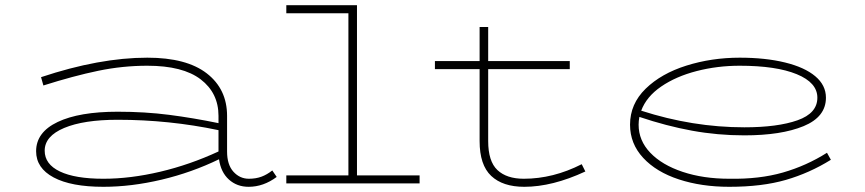

<svg xmlns="http://www.w3.org/2000/svg" viewBox="-20 -706 3330 739"><path d="M1045 -25Q994 13 937 13Q892 13 861 -15Q830 -43 823 -93Q718 -42 602 -14.5Q486 13 378 13Q254 13 186.5 -23Q119 -59 119 -124Q119 -197 202 -236.5Q285 -276 433 -276Q538 -276 631 -264Q724 -252 821 -232V-260Q821 -348 752.5 -400.5Q684 -453 547 -453Q452 -453 358 -433.5Q264 -414 147 -377L138 -409Q363 -484 547 -484Q698 -484 776 -423.5Q854 -363 854 -260V-123Q854 -72 878.5 -45Q903 -18 938 -18Q965 -18 986.5 -26Q1008 -34 1028 -50ZM821 -123V-205Q631 -245 433 -245Q302 -245 227 -213.5Q152 -182 152 -126Q152 -74 210.5 -46Q269 -18 378 -18Q482 -18 596.5 -45Q711 -72 821 -123Z M1595 -31V0H1082V-31H1321V-655H1082V-686H1354V-31Z M2233 -46Q2106 13 1998 13Q1915 13 1870.5 -29Q1826 -71 1826 -163V-440H1654V-471H1826V-602H1859V-471H2173V-440H1859V-163Q1859 -85 1894.5 -51.5Q1930 -18 1996 -18Q2109 -18 2219 -74Z M3178 -91Q3096 -40 3004.5 -13.5Q2913 13 2787 13Q2680 13 2593 -15.5Q2506 -44 2455.5 -98.5Q2405 -153 2405 -226Q2405 -306 2465 -364.5Q2525 -423 2622 -453.5Q2719 -484 2827 -484Q2926 -484 3001.5 -465.5Q3077 -447 3118 -412.5Q3159 -378 3159 -330Q3159 -256 3073 -220.5Q2987 -185 2845 -185Q2742 -185 2643.5 -203Q2545 -221 2441 -256Q2438 -241 2438 -226Q2438 -165 2483 -118Q2528 -71 2607.5 -44.5Q2687 -18 2787 -18Q2903 -16 2993.5 -42Q3084 -68 3163 -118ZM2448 -280Q2646 -216 2845 -216Q2973 -216 3049.5 -243Q3126 -270 3126 -330Q3126 -388 3046.5 -420.5Q2967 -453 2827 -453Q2741 -453 2661.5 -432.5Q2582 -412 2525 -373Q2468 -334 2448 -280Z"/></svg>

Font: BioRhyme Expanded ExtraLight
Style: Regular
Weight: 275
Width: 7
Designer: Aoife Mooney
Foundry: Aoife Mooney Type
Version: Version 1.001